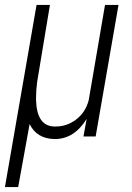

<svg xmlns="http://www.w3.org/2000/svg" viewBox="-33 -548 532 771"><path d="M167.5 -528.3 116.2 -219.2Q111.8 -185.5 111.8 -157.2Q111.8 -151.9 111.8 -147Q114.3 -41.5 185.5 -40Q188.5 -40 191.4 -40Q234.4 -40 271 -66.9Q310.1 -95.7 323.2 -145.5L388.7 -528.3H442.9L351.1 0H302.2L314.9 -70.3Q264.6 10.3 188 10.3Q186 10.3 184.1 10.3Q114.3 8.3 85.9 -49.8L40 203.1H-13.2L113.8 -528.3Z"/></svg>

Font: MAUL Condensed Light Italic
Style: Light Italic
Weight: 300
Italic angle: -12°
Designer: MAUL
Version: Version 1.0; 2020; ttfautohint (v1.8.3)